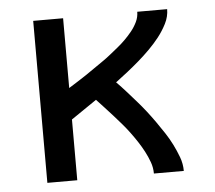

<svg xmlns="http://www.w3.org/2000/svg" viewBox="-43 -567 686 614"><g transform="rotate(-5 300.0 -260.0)"><path d="M85 0V-520H181V-296Q195 -305 209.5 -314Q224 -323 238 -332.5Q252 -342 265.5 -351.5Q279 -361 293 -370.5Q307 -380 320 -390.5Q333 -401 346 -411.5Q359 -422 371 -434Q383 -446 393.5 -459Q404 -472 411.5 -487.5Q419 -503 419 -520H515Q515 -496 503.5 -473.5Q492 -451 477 -432Q462 -413 444.5 -395.5Q427 -378 408.5 -362Q390 -346 371 -331Q352 -316 332 -301Q348 -285 363 -268Q378 -251 393 -234Q408 -217 422 -199Q436 -181 449 -162.5Q462 -144 474.5 -125Q487 -106 497 -86Q507 -66 515 -44.5Q523 -23 523 0H427Q427 -19 420.5 -37Q414 -55 405 -72Q396 -89 385.5 -105Q375 -121 363.5 -136.5Q352 -152 339.5 -166.5Q327 -181 314.5 -195Q302 -209 289 -223Q276 -237 263 -251Q242 -237 222 -223Q202 -209 181 -195V0Z"/></g></svg>

Font: Iosevka Fixed Curly Md Ex
Style: Regular
Weight: 500
Width: 7
Monospace: yes
Designer: Belleve Invis
Foundry: Belleve Invis
Version: Version 30.1.2